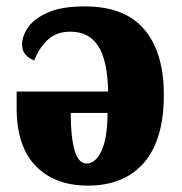

<svg xmlns="http://www.w3.org/2000/svg" viewBox="-20 -570 569 600"><path d="M255 10Q151 10 91.5 -51.5Q32 -113 32 -232V-284H318Q316 -381 287 -426Q258 -471 200 -471Q156 -471 129 -445.5Q102 -420 87 -381Q71 -387 60 -399Q49 -411 49 -430Q49 -458 68.5 -485.5Q88 -513 131 -531.5Q174 -550 245 -550Q370 -550 431 -478Q492 -406 492 -274Q492 -133 430 -61.5Q368 10 255 10ZM251 -59Q279 -59 297.5 -99.5Q316 -140 316 -217H201Q201 -142 213 -100.5Q225 -59 251 -59Z"/></svg>

Font: Noto Serif Condensed Black
Style: Regular
Weight: 900
Width: 3
Designer: Monotype Design Team
Foundry: Monotype Imaging Inc.
Version: Version 2.015; ttfautohint (v1.8.4.7-5d5b)